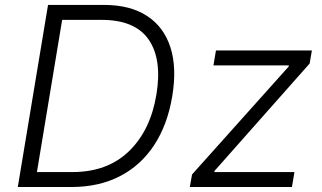

<svg xmlns="http://www.w3.org/2000/svg" viewBox="-20 -747 1288 767"><path d="M266 0H51.1L171.9 -727.3H396Q500 -727.3 567.3 -683.4Q634.6 -639.6 660.9 -557.7Q687.1 -475.9 668 -361.9Q649.1 -248.6 595.9 -167.4Q542.6 -86.3 459 -43.1Q375.4 0 266 0ZM127.5 -59.7H269.5Q409.1 -59.7 495.2 -142.9Q581.3 -226.2 604.8 -369.3Q628.2 -509.9 573.9 -588.8Q519.5 -667.6 386 -667.6H228.3ZM738.3 0 747.2 -50.1 1133.2 -481.2 1133.9 -485.8H832.7L842.7 -545.5H1225.9L1217 -493.3L837 -64.3L836.3 -59.7H1156.2L1146.3 0Z"/></svg>

Font: Inter UI Light
Style: Italic
Weight: 300
Italic angle: 9.39999°
Designer: Rasmus Andersson
Foundry: rsms
Version: 3.2;8d6f07862